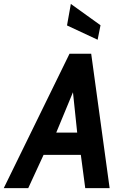

<svg xmlns="http://www.w3.org/2000/svg" viewBox="-64 -980 642 1000"><path d="M-44.5 0 298 -700H411L507 0H380L357 -173.5H163L83 0ZM229 -289.5H338L316 -499.5ZM444.5 -773 285 -847.5 305 -959.5 459.5 -848.5Z"/></svg>

Font: Cabin Condensed
Style: Bold Italic
Weight: 700
Width: 3
Italic angle: -10°
Designer: Pablo Impallari
Foundry: Pablo Impallari. http://www.impallari.com Igino Marini. http://www.ikern.com
Version: Version 3.001; ttfautohint (v1.8.3)